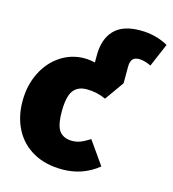

<svg xmlns="http://www.w3.org/2000/svg" viewBox="-115 -859 879 974"><g transform="rotate(15 324.5 -372.0)"><path d="M649 -727 597 -605Q561 -622 533 -622Q510 -622 499.5 -609Q489 -596 489 -568V-483L418 -383Q371 -405 317 -405Q269 -405 246 -373Q223 -341 223 -263Q223 -188 245.5 -160.5Q268 -133 311 -133Q334 -133 354 -140.5Q374 -148 404 -167L489 -46Q408 20 300 20Q213 20 149 -15.5Q85 -51 51 -115.5Q17 -180 17 -263Q17 -346 50 -412.5Q83 -479 140 -516.5Q197 -554 265 -554Q291 -554 321 -547V-585Q321 -670 365.5 -717Q410 -764 502 -764Q584 -764 649 -727Z"/></g></svg>

Font: FiraGO Heavy
Style: Regular
Weight: 900
Designer: bBox Type
Foundry: bBox Type GmbH
Version: Version 1.001